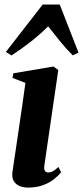

<svg xmlns="http://www.w3.org/2000/svg" viewBox="-20 -819 368 850"><path d="M104 11.5Q84 11.5 67.2 4.8Q50.5 -2 41.2 -17Q32 -32 35 -56.5Q36 -65.5 40.2 -92.2Q44.5 -119 50.2 -159.2Q56 -199.5 63.2 -247.8Q70.5 -296 78 -348.5Q85.5 -401 92.5 -452L35.5 -474L39 -494.5L217 -524.5L238 -509L176.5 -87.5Q174 -69 179 -62.2Q184 -55.5 193 -55.5Q204 -55.5 214.2 -60.8Q224.5 -66 238.5 -80L250.5 -56.5Q238 -40.5 217.8 -24.8Q197.5 -9 169 1.2Q140.5 11.5 104 11.5ZM31 -573.5 6 -589 169 -799H244.5L327.5 -586L302 -574Q274 -601.5 246.8 -635.2Q219.5 -669 193 -702.5Q160.5 -669.5 118.8 -636.5Q77 -603.5 31 -573.5Z"/></svg>

Font: Merriweather 120pt
Style: Bold Italic
Weight: 700
Italic angle: -7.8°
Version: Version 2.101